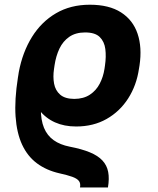

<svg xmlns="http://www.w3.org/2000/svg" viewBox="-20 -573 680 825"><path d="M443.8 232.6H323.8Q327.1 214.9 319 204.5Q310.9 194 290.3 186.6Q269.7 179.2 234.6 171.5Q179 158.7 138.7 128.7Q98.4 98.7 75.1 48.8Q51.9 -1.1 46.9 -72.7Q42 -144.3 57 -239.8L61.3 -266L173.6 -247.3L169.3 -221.1Q155.7 -154.7 155.5 -105.9Q155.3 -57.1 169 -23.8Q182.8 9.6 210.5 29.3Q238.2 49.1 279.5 57.2Q331.4 67.2 366.2 81.6Q401 96 420.1 116.6Q439.3 137.1 444.8 165.6Q450.3 194.1 443.8 232.6ZM307 -29.5Q256.1 -29.5 216.4 -47.2Q176.7 -64.8 146.9 -101.7Q117.1 -138.6 95.9 -195.1Q90 -211.4 80.6 -221.2Q71.1 -231.1 64.3 -238.3Q57.5 -245.5 59.2 -253.3L60.7 -263.1Q76.9 -349 117.4 -414.2Q157.9 -479.3 220.6 -516Q283.3 -552.7 366 -552.7Q448.8 -552.7 500 -519.8Q551.3 -486.9 571.1 -428.2Q591 -369.5 579.5 -291.8L577 -276.8Q566.6 -206.1 530.7 -150Q494.8 -93.9 437.9 -61.7Q381.1 -29.5 307 -29.5ZM299.2 -148Q339.4 -148.3 366.4 -166.3Q393.4 -184.2 408.5 -213.4Q423.7 -242.7 428.9 -276.8L431.1 -291.8Q436.7 -330 432.6 -362.2Q428.5 -394.3 408.5 -414Q388.5 -433.6 345.7 -433.6Q305 -433.6 277.8 -414.8Q250.7 -396.1 235.4 -364.1Q220.2 -332 214.3 -291.8L212.1 -276.8Q206.9 -243 212.4 -213.6Q217.9 -184.2 238.5 -166.3Q259.1 -148.3 299.2 -148Z"/></svg>

Font: Inter Tight
Style: Italic
Weight: 400
Italic angle: -9.39999°
Designer: Rasmus Andersson
Foundry: rsms
Version: Version 3.002